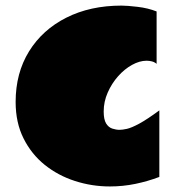

<svg xmlns="http://www.w3.org/2000/svg" viewBox="-20 -651 647 689"><path d="M551.8 -16.1Q510.7 -0.5 466.1 8.8Q421.4 18.1 374 18.1Q309.6 18.1 249 -1.5Q188.5 -21 140.6 -59.3Q92.8 -97.7 64.5 -154.3Q36.1 -210.9 36.1 -285.2Q36.1 -388.7 84.2 -466.6Q132.3 -544.4 218 -587.6Q303.7 -630.9 416 -630.9Q436 -630.9 473.6 -626.5Q511.2 -622.1 542 -609.9V-421.9Q534.7 -428.2 525.1 -430.7Q515.6 -433.1 505.9 -433.1Q481 -433.1 453.9 -418.2Q426.8 -403.3 403.8 -377.4Q380.9 -351.6 366.5 -318.8Q352.1 -286.1 352.1 -251Q352.1 -222.2 360.8 -208Q369.6 -193.8 383.1 -189.5Q396.5 -185.1 409.2 -185.1Q419.4 -185.1 435.8 -188.7Q452.1 -192.4 479.7 -207.3Q507.3 -222.2 551.8 -254.9Z"/></svg>

Font: Rammetto One
Style: Regular
Weight: 400
Designer: Vernon Adams
Foundry: Vernon Adams
Version: Version 1.100; ttfautohint (v1.8.4.7-5d5b)